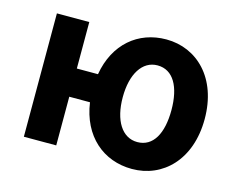

<svg xmlns="http://www.w3.org/2000/svg" viewBox="-86 -701 1040 842"><g transform="rotate(15 434.0 -280.0)"><path d="M565 -106C496 -106 453 -174 453 -280C453 -385 496 -454 565 -454C637 -454 674 -385 674 -280C674 -174 637 -106 565 -106ZM573 14C712 14 825 -94 825 -280C825 -466 712 -574 573 -574C445 -574 346 -491 322 -349H226V-560H79V0H226V-221H320C341 -73 442 14 573 14Z"/></g></svg>

Font: Noto Sans Mono CJK SC
Style: Bold
Weight: 700
Designer: Ryoko NISHIZUKA 西塚涼子 (kana, bopomofo & ideographs); Paul D. Hunt (Latin, Greek & Cyrillic); Sandoll Communications 산돌커뮤니
Foundry: Adobe
Version: Version 2.004;hotconv 1.0.118;makeotfexe 2.5.65603